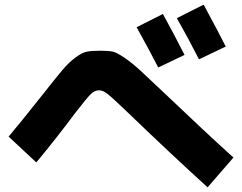

<svg xmlns="http://www.w3.org/2000/svg" viewBox="-20 -830 1040 825"><path d="M773 -594 660 -540Q620 -618 567 -713L680 -770Q725 -688 773 -594ZM950 -630 835 -575Q793 -658 740 -752L855 -810Q919 -692 950 -630ZM136 -132 17 -243Q63 -297 166 -427Q221 -497 248.5 -529.5Q276 -562 304.5 -583Q333 -604 353 -608Q373 -612 410 -612Q444 -612 461.5 -609Q479 -606 512.5 -583.5Q546 -561 583 -527Q620 -493 700 -417Q856 -268 983 -153L872 -25Q705 -177 533 -343Q462 -411 442 -426.5Q422 -442 406 -442Q387 -442 370.5 -426Q354 -410 305 -347Q224 -238 136 -132Z"/></svg>

Font: Mplus 1p ExtraBold
Style: Regular
Weight: 800
Version: Version 1.061